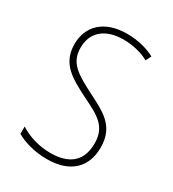

<svg xmlns="http://www.w3.org/2000/svg" viewBox="-140 -617 636 706"><g transform="rotate(30 178.0 -263.5)"><path d="M318 -126C318 -218 256 -245 183 -282C114 -318 70 -342 70 -407C70 -476 119 -512 193 -512C232 -512 273 -502 300 -486L312 -509C281 -526 239 -537 194 -537C95 -537 44 -482 44 -408C44 -324 102 -294 177 -256C245 -223 291 -200 291 -128C291 -57 252 -16 167 -16C119 -16 73 -30 37 -53V-22C64 -6 111 10 167 10C268 10 318 -44 318 -126Z"/></g></svg>

Font: Noto Sans Thai Looped Condensed Thin
Style: Regular
Weight: 100
Width: 3
Designer: Sasikarn Vongin, Ben Mitchell
Foundry: The Fontpad Ltd
Version: Version 1.001